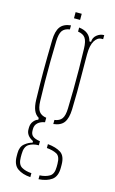

<svg xmlns="http://www.w3.org/2000/svg" viewBox="-124 -719 546 909"><g transform="rotate(15 149.0 -265.0)"><path d="M123.5 140Q84.5 137.5 60 120Q35.5 102.5 35.5 60V46Q35.5 14.5 54.5 -1Q73.5 -16.5 91.5 -20V-28Q56.5 -45.5 56.5 -76V-84Q56.5 -103.5 67.5 -116.8Q78.5 -130 89.5 -132V-141Q72.5 -151 64.5 -170.2Q56.5 -189.5 55.5 -220Q54.5 -262.5 54 -295.2Q53.5 -328 53.5 -359.5Q53.5 -391 54 -427.5Q54.5 -464 55.5 -514Q56.5 -557 72 -578.5Q87.5 -600 123.5 -604V-584Q98 -580.5 87.2 -565Q76.5 -549.5 75.5 -514Q74 -464.5 73.5 -414Q73 -363.5 73.5 -314.5Q74 -265.5 75.5 -220Q76.5 -185 87.8 -169.8Q99 -154.5 123.5 -151V-129Q102 -125.5 89.2 -113.8Q76.5 -102 76.5 -84V-76Q76.5 -57.5 87.8 -48.5Q99 -39.5 123.5 -36V-16Q94.5 -16 75 -3.5Q55.5 9 55.5 46V61Q55.5 96 75 107.5Q94.5 119 123.5 120.5ZM163.5 -131V-151Q188.5 -154.5 199.5 -169.8Q210.5 -185 211.5 -220Q213 -265.5 213.5 -314.5Q214 -363.5 213.5 -414Q213 -464.5 211.5 -514Q210.5 -549.5 199.8 -565Q189 -580.5 163.5 -584V-604Q216.5 -598 227.5 -553H235.5Q235.5 -573.5 251.5 -586.8Q267.5 -600 287.5 -600V-580H280.5Q259.5 -580 246 -557.2Q232.5 -534.5 232.5 -491V-468Q232.5 -418 233 -380.8Q233.5 -343.5 233.2 -306.5Q233 -269.5 231.5 -220Q230 -177.5 214.8 -156.2Q199.5 -135 163.5 -131ZM163.5 139.5V120.5Q192.5 119 212 107.5Q231.5 96 231.5 61V46Q231.5 9 212.2 -1Q193 -11 163.5 -13.5V-32.5Q204.5 -28.5 228 -13Q251.5 2.5 251.5 46V60Q251.5 102.5 227.2 119.8Q203 137 163.5 139.5ZM128.5 -640V-670H158.5V-640Z"/></g></svg>

Font: Big Shoulders Stencil Display Thin Thin
Style: Regular
Weight: 250
Version: Version 2.001